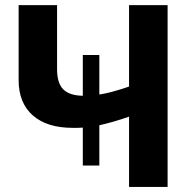

<svg xmlns="http://www.w3.org/2000/svg" viewBox="-20 -734 768 754"><path d="M266.1 -231.9Q164.1 -231.9 108.6 -281Q53.2 -330.1 53.2 -418.9V-713.9H204.1V-461.9Q204.1 -408.2 228 -383.5Q252 -358.9 305.2 -357.9V-518.1H370.1V-362.8Q413.6 -369.1 486.8 -394V-713.9H638.2V0H486.8V-275.9Q423.8 -253.9 370.1 -242.2V-84H305.2V-232.9L285.6 -231.9Z"/></svg>

Font: NotoSans-Bold
Style: Bold
Weight: 700
Designer: Monotype Design team
Foundry: Monotype Imaging Inc.
Version: Version 1.04